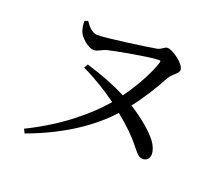

<svg xmlns="http://www.w3.org/2000/svg" viewBox="-119 -871 1238 1073"><g transform="rotate(20 500.0 -334.5)"><path d="M306 -433C392 -392 463 -346 519 -305C438 -210 303 -93 107 3L119 27C347 -56 492 -169 575 -261C644 -205 687 -162 721 -119C753 -79 764 -65 789 -65C809 -65 827 -80 827 -105C827 -130 817 -154 800 -178C765 -225 692 -284 627 -324C684 -398 729 -472 762 -534C781 -568 817 -581 817 -605C817 -639 738 -696 707 -696C689 -696 677 -675 651 -671C595 -661 363 -628 311 -629C279 -631 254 -661 238 -686L218 -678C218 -649 223 -633 228 -617C240 -586 289 -543 323 -543C345 -543 363 -561 395 -569C434 -579 629 -615 684 -616C694 -616 696 -614 693 -603C674 -541 624 -446 562 -361C496 -395 414 -428 319 -456Z"/></g></svg>

Font: Noto Serif JP Medium
Style: Regular
Weight: 500
Designer: Ryoko NISHIZUKA 西塚涼子 (kana & ideographs); Frank Grießhammer (Latin, Greek & Cyrillic); Wenlong ZHANG 张文龙 (bopomofo); San
Foundry: Adobe
Version: Version 2.001;hotconv 1.1.0;makeotfexe 2.6.0